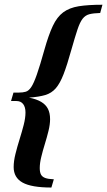

<svg xmlns="http://www.w3.org/2000/svg" viewBox="-20 -651 460 825"><path d="M200.8 154.8Q115.3 154.8 77 133.5Q38.7 112.1 38.7 66.9Q38.7 41.1 46.4 10.5Q54 -20.2 64.1 -52.4Q74.2 -84.7 81.9 -114.5Q89.5 -144.4 89.5 -167.7Q89.5 -191.1 79.4 -204Q69.4 -216.9 50.8 -216.9H27.4L37.9 -253.2H61.3Q78.2 -253.2 90.7 -256.9Q103.2 -260.5 114.1 -276.6Q125 -292.7 138.3 -330.6Q151.6 -368.5 171 -437.9Q188.7 -500.8 206.9 -539.5Q225 -578.2 251.6 -598Q278.2 -617.7 318.5 -624.2Q358.9 -630.6 420.2 -630.6L410.5 -595.2Q381.5 -594.4 364.1 -589.9Q346.8 -585.5 335.1 -570.6Q323.4 -555.6 312.9 -524.2Q302.4 -492.7 287.1 -438.7Q268.5 -371.8 253.2 -332.3Q237.9 -292.7 219.8 -271.8Q201.6 -250.8 174.6 -242.7Q147.6 -234.7 104.8 -231.5Q137.1 -225 156.9 -213.3Q176.6 -201.6 185.9 -183.5Q195.2 -165.3 195.2 -138.7Q195.2 -116.1 188.3 -88.3Q181.5 -60.5 172.6 -31.9Q163.7 -3.2 157.3 23.4Q150.8 50 150.8 71Q150.8 88.7 156 98.8Q161.3 108.9 174.2 113.7Q187.1 118.5 211.3 119.4Z"/></svg>

Font: Playfair 9pt
Style: Bold Italic
Weight: 700
Italic angle: -15.6°
Designer: Claus Eggers Sørensen
Foundry: Claus Eggers Sørensen
Version: Version 2.203